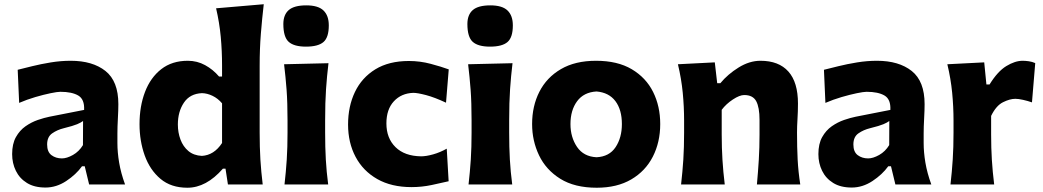

<svg xmlns="http://www.w3.org/2000/svg" viewBox="-20 -860 4864 895"><path d="M191.9 14.2Q140.1 14.2 105.7 -7.1Q71.3 -28.3 54 -63.7Q36.6 -99.1 36.6 -141.6Q36.6 -189.5 54.2 -220.9Q71.8 -252.4 99.1 -271.5Q126.5 -290.5 156.2 -300.8Q186 -311 210.4 -315.9L372.1 -347.7Q374.5 -397 345 -414.6Q315.4 -432.1 261.2 -432.1Q247.6 -432.1 215.6 -425.5Q183.6 -418.9 144.5 -407.5Q105.5 -396 69.3 -380.4L62.5 -534.7Q89.8 -541.5 130.1 -551.5Q170.4 -561.5 217 -569.1Q263.7 -576.7 309.6 -576.7Q411.6 -576.7 471.7 -529.1Q531.7 -481.4 531.7 -374.5Q531.7 -347.2 529.5 -307.9Q527.3 -268.6 527.3 -237.8V-192.9Q527.3 -149.9 535.4 -101.8Q543.5 -53.7 563 0H395.5L375 -85H362.3Q334.5 -46.4 288.6 -16.1Q242.7 14.2 191.9 14.2ZM268.6 -121.6Q291.5 -121.6 320.1 -137.7Q348.6 -153.8 366.7 -183.6L367.2 -295.9Q357.4 -288.6 339.6 -281Q321.8 -273.4 276.9 -262.2Q247.1 -254.9 223.4 -238.5Q199.7 -222.2 199.7 -186.5Q199.7 -151.9 220 -136.7Q240.2 -121.6 268.6 -121.6Z M853.5 15.1Q777.3 15.1 728 -26.4Q678.7 -67.9 654.5 -135.5Q630.4 -203.1 630.4 -281.2Q630.4 -364.7 656 -431.6Q681.6 -498.5 731.7 -537.6Q781.7 -576.7 855.5 -576.7Q898.9 -576.7 936 -556.4Q973.1 -536.1 1001 -503.4H1015.1V-554.2Q1015.1 -622.6 1009 -688.5Q1002.9 -754.4 987.3 -821.3L1209.5 -840.3Q1201.7 -773.9 1196 -702.9Q1190.4 -631.8 1190.4 -554.2V-242.2Q1190.4 -172.9 1193.8 -116.2Q1197.3 -59.6 1204.6 0H1042.5L1031.2 -73.7H1019Q941.4 15.1 853.5 15.1ZM920.9 -133.3Q978 -136.7 1015.1 -193.4V-378.4Q995.6 -401.4 970.7 -413.3Q945.8 -425.3 921.4 -425.8Q865.2 -423.3 837.2 -381.3Q809.1 -339.4 809.1 -279.8Q809.1 -242.2 821.3 -209.5Q833.5 -176.8 858.2 -156Q882.8 -135.3 920.9 -133.3Z M1306.2 0Q1313 -59.6 1316.7 -116.2Q1320.3 -172.9 1320.3 -242.2V-298.3Q1320.3 -382.3 1315.9 -441.4Q1311.5 -500.5 1304.2 -560.5L1511.2 -565.4Q1503.9 -504.9 1499.8 -444.6Q1495.6 -384.3 1495.6 -298.3V-242.2Q1495.6 -172.9 1498.8 -116.2Q1502 -59.6 1509.8 0ZM1406.2 -642.6Q1350.6 -642.6 1325.7 -665Q1300.8 -687.5 1300.8 -748Q1300.8 -791 1325.9 -813Q1351.1 -835 1407.7 -835Q1463.4 -835 1488 -811Q1512.7 -787.1 1512.7 -741.7Q1512.7 -685.5 1487.8 -664.1Q1462.9 -642.6 1406.2 -642.6Z M1898.4 12.2Q1804.7 12.2 1738.5 -25.4Q1672.4 -63 1637.5 -128.9Q1602.5 -194.8 1602.5 -279.3Q1602.5 -364.3 1634.5 -431.2Q1666.5 -498 1729.7 -536.9Q1793 -575.7 1886.2 -575.7Q1938 -575.7 1987.5 -562.5Q2037.1 -549.3 2071.8 -536.6L2059.1 -381.3Q2005.9 -406.2 1966.1 -416.7Q1926.3 -427.2 1906.7 -427.2Q1850.6 -425.3 1815.9 -387.7Q1781.2 -350.1 1781.2 -284.7Q1781.2 -215.8 1823.7 -174.1Q1866.2 -132.3 1942.9 -131.3Q1966.8 -131.3 1999 -140.4Q2031.2 -149.4 2062.5 -167L2071.3 -15.1Q2038.6 -7.3 1992.4 2.4Q1946.3 12.2 1898.4 12.2Z M2164.1 0Q2170.9 -59.6 2174.6 -116.2Q2178.2 -172.9 2178.2 -242.2V-298.3Q2178.2 -382.3 2173.8 -441.4Q2169.4 -500.5 2162.1 -560.5L2369.1 -565.4Q2361.8 -504.9 2357.7 -444.6Q2353.5 -384.3 2353.5 -298.3V-242.2Q2353.5 -172.9 2356.7 -116.2Q2359.9 -59.6 2367.7 0ZM2264.2 -642.6Q2208.5 -642.6 2183.6 -665Q2158.7 -687.5 2158.7 -748Q2158.7 -791 2183.8 -813Q2209 -835 2265.6 -835Q2321.3 -835 2345.9 -811Q2370.6 -787.1 2370.6 -741.7Q2370.6 -685.5 2345.7 -664.1Q2320.8 -642.6 2264.2 -642.6Z M2761.7 15.1Q2658.7 15.1 2591.8 -26.6Q2524.9 -68.4 2492.7 -136Q2460.4 -203.6 2460.4 -281.7Q2460.4 -365.7 2494.4 -432.4Q2528.3 -499 2594.7 -537.8Q2661.1 -576.7 2758.3 -576.7Q2858.4 -576.7 2924.8 -537.4Q2991.2 -498 3024.4 -431.4Q3057.6 -364.7 3057.6 -281.7Q3057.6 -197.3 3023.2 -129.9Q2988.8 -62.5 2922.6 -23.7Q2856.4 15.1 2761.7 15.1ZM2760.7 -127Q2820.3 -129.9 2849.6 -174.1Q2878.9 -218.3 2878.9 -281.7Q2878.9 -348.6 2848.6 -388.7Q2818.4 -428.7 2760.7 -433.6Q2701.2 -430.2 2670.2 -388.2Q2639.2 -346.2 2639.2 -281.7Q2639.2 -220.2 2669.9 -175Q2700.7 -129.9 2760.7 -127Z M3154.8 0Q3161.6 -59.6 3165.3 -116.2Q3168.9 -172.9 3168.9 -242.2V-298.3Q3168.9 -362.3 3162.6 -427.7Q3156.2 -493.2 3140.1 -560.5L3312 -569.3L3323.2 -472.2H3337.9Q3372.6 -514.2 3423.1 -545.4Q3473.6 -576.7 3524.9 -576.7Q3610.4 -576.7 3655 -526.6Q3699.7 -476.6 3699.7 -377.4Q3699.7 -340.8 3697.5 -306.2Q3695.3 -271.5 3695.3 -242.2Q3695.3 -172.9 3698.2 -116.2Q3701.2 -59.6 3710.4 0H3508.3Q3513.7 -59.6 3517.1 -115Q3520.5 -170.4 3520.5 -232.9V-301.3Q3520.5 -359.4 3505.1 -388.2Q3489.7 -417 3449.2 -417Q3427.7 -417 3396.2 -396.2Q3364.7 -375.5 3344.2 -348.1V-232.9Q3344.2 -170.4 3347.7 -115Q3351.1 -59.6 3358.4 0Z M3950.2 14.2Q3898.4 14.2 3864 -7.1Q3829.6 -28.3 3812.3 -63.7Q3794.9 -99.1 3794.9 -141.6Q3794.9 -189.5 3812.5 -220.9Q3830.1 -252.4 3857.4 -271.5Q3884.8 -290.5 3914.6 -300.8Q3944.3 -311 3968.8 -315.9L4130.4 -347.7Q4132.8 -397 4103.3 -414.6Q4073.7 -432.1 4019.5 -432.1Q4005.9 -432.1 3973.9 -425.5Q3941.9 -418.9 3902.8 -407.5Q3863.8 -396 3827.6 -380.4L3820.8 -534.7Q3848.1 -541.5 3888.4 -551.5Q3928.7 -561.5 3975.3 -569.1Q4022 -576.7 4067.9 -576.7Q4169.9 -576.7 4230 -529.1Q4290 -481.4 4290 -374.5Q4290 -347.2 4287.8 -307.9Q4285.6 -268.6 4285.6 -237.8V-192.9Q4285.6 -149.9 4293.7 -101.8Q4301.8 -53.7 4321.3 0H4153.8L4133.3 -85H4120.6Q4092.8 -46.4 4046.9 -16.1Q4001 14.2 3950.2 14.2ZM4026.9 -121.6Q4049.8 -121.6 4078.4 -137.7Q4106.9 -153.8 4125 -183.6L4125.5 -295.9Q4115.7 -288.6 4097.9 -281Q4080.1 -273.4 4035.2 -262.2Q4005.4 -254.9 3981.7 -238.5Q3958 -222.2 3958 -186.5Q3958 -151.9 3978.3 -136.7Q3998.5 -121.6 4026.9 -121.6Z M4410.6 0Q4417.5 -59.6 4421.1 -116.2Q4424.8 -172.9 4424.8 -242.2V-298.3Q4424.8 -362.3 4418.5 -427.7Q4412.1 -493.2 4396 -560.5L4567.9 -569.3L4578.1 -466.3H4592.8Q4630.4 -527.3 4670.9 -552Q4711.4 -576.7 4747.1 -576.7Q4759.8 -576.7 4775.6 -574.5Q4791.5 -572.3 4805.7 -565.9L4790.5 -382.8Q4771 -389.6 4749.3 -394.5Q4727.5 -399.4 4712.9 -399.4Q4687.5 -399.4 4655.5 -383.5Q4623.5 -367.7 4600.1 -319.8V-232.9Q4600.1 -170.4 4603.5 -115Q4606.9 -59.6 4614.3 0Z"/></svg>

Font: Pinar DS4-Bold
Style: Regular
Weight: 700
Designer: Amin Abedi
Version: Version 2.000